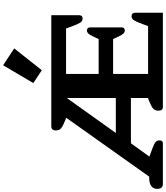

<svg xmlns="http://www.w3.org/2000/svg" viewBox="60 -1096 1035 1196"><g transform="rotate(-90 577.0 -497.5)"><path d="M658 -807 769 -995 874 -926 738 -754ZM-1 -35Q-1 -60 17 -72.5Q35 -85 65 -85H75L442 -602L429 -607Q391 -622 377 -633.5Q363 -645 363 -666Q363 -681 370 -688Q377 -695 387 -695H1081V-523Q1081 -512 1076 -506Q1071 -500 1058 -500Q1044 -500 1034 -515.5Q1024 -531 1010 -570L998 -603H715V-400H932L949 -436Q958 -455 966.5 -464Q975 -473 984 -473Q1005 -473 1005 -453V-257Q1005 -237 984 -237Q975 -237 966.5 -246Q958 -255 949 -274L932 -310H715V-92H1013L1025 -125Q1039 -164 1049 -179.5Q1059 -195 1073 -195Q1086 -195 1091 -189Q1096 -183 1096 -172V0H508Q498 0 492 -7Q486 -14 486 -29Q486 -50 500 -61.5Q514 -73 552 -88L565 -93V-199H283L200 -84L254 -64Q281 -54 291 -45Q301 -36 301 -22Q301 0 284 0H28Q14 0 6.5 -9Q-1 -18 -1 -35ZM565 -293V-598L347 -293Z"/></g></svg>

Font: Maitree
Style: Bold
Weight: 700
Designer: CadsonDemak Team
Foundry: CadsonDemak
Version: Version 1.002